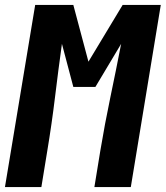

<svg xmlns="http://www.w3.org/2000/svg" viewBox="-30 -755 669 775"><path d="M-10 0 112 -735H266L327 -506L465 -735H619L498 0H351L375 -147Q393 -255 415.5 -362.5Q438 -470 459 -578L355 -404H266L220 -578Q205 -470 192 -362.5Q179 -255 161 -147L137 0Z"/></svg>

Font: Iosevka SS04 Hv Ex Obl
Style: Regular
Weight: 900
Width: 7
Italic angle: -9°
Monospace: yes
Designer: Belleve Invis
Foundry: Belleve Invis
Version: Version 19.0.0; ttfautohint (v1.8.4)